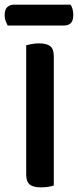

<svg xmlns="http://www.w3.org/2000/svg" viewBox="-33 -802 336 828"><path d="M80 -395H199V-2Q191 1 176 3.5Q161 6 144 6Q110 6 95 -6.5Q80 -19 80 -49ZM199 -262H80V-607Q88 -609 103.5 -612Q119 -615 135 -615Q168 -615 183.5 -603Q199 -591 199 -559ZM243 -692H0Q-4 -700 -8.5 -711Q-13 -722 -13 -736Q-13 -761 -1.5 -771.5Q10 -782 28 -782H271Q277 -774 280 -762Q283 -750 283 -738Q283 -713 272.5 -702.5Q262 -692 243 -692Z"/></svg>

Font: BalooTamma2SemiBold
Style: Regular
Weight: 600
Designer: Divya Kowshik, Shuchita Grover and Ek Type
Foundry: Ek Type
Version: Version 1.700